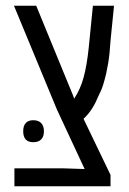

<svg xmlns="http://www.w3.org/2000/svg" viewBox="-20 -650 449 670"><path d="M30.3 0V-62.5H204.1L275.4 -60.1L178.7 -267.6L28.8 -629.9H106.4L234.9 -316.9L238.8 -305.7Q260.7 -338.9 272 -380.6Q283.2 -422.4 289.6 -483.4L304.2 -629.9H377.9L365.7 -508.3Q364.3 -484.9 362.3 -465.6Q360.4 -446.3 357.4 -429Q354.5 -411.6 350.6 -393.6Q346.2 -374.5 340.3 -355.2Q334.5 -335.9 323.7 -315.4Q314.5 -292.5 302.2 -272.7Q290 -252.9 271.5 -235.4L365.7 -39.6V0ZM96.2 -153.8Q61 -153.8 61 -191.9Q61 -211.4 70.1 -220.9Q79.1 -230.5 96.2 -230.5Q114.3 -230.5 123.8 -220.5Q133.3 -210.4 133.3 -191.9Q133.3 -173.3 123.8 -163.6Q114.3 -153.8 96.2 -153.8Z"/></svg>

Font: Open Sans Condensed
Style: Regular
Weight: 400
Width: 3
Designer: Monotype Design Team
Foundry: Monotype Imaging Inc.
Version: Version 3.000